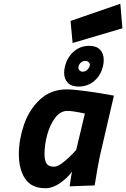

<svg xmlns="http://www.w3.org/2000/svg" viewBox="-20 -986 669 1018"><path d="M354 -875 618 -966 629 -836 365 -758ZM320 -601Q320 -616 325 -636Q337 -683 371.5 -713Q406 -743 453 -743Q491 -743 510.5 -722.5Q530 -702 530 -668Q530 -651 526 -635Q514 -585 479 -556Q444 -527 397 -527Q359 -527 339.5 -547Q320 -567 320 -601ZM455 -635Q459 -647 451.5 -655Q444 -663 433 -663Q420 -663 410.5 -655.5Q401 -648 397 -636Q393 -625 399.5 -615.5Q406 -606 419 -606Q431 -606 441 -614.5Q451 -623 455 -635ZM80 -170Q80 -245 107 -324.5Q134 -404 191.5 -458Q249 -512 334 -512Q370 -512 442.5 -502Q515 -492 584 -479L509 -156Q498 -105 482 -3L349 2Q359 -66 362 -76Q337 -42 298 -15Q259 12 221 12Q148 12 114 -37.5Q80 -87 80 -170ZM384 -191 430 -384Q365 -398 338 -398Q300 -398 272.5 -361.5Q245 -325 230.5 -272Q216 -219 216 -170Q216 -135 227 -118.5Q238 -102 267 -102Q287 -102 320.5 -129.5Q354 -157 384 -191Z"/></svg>

Font: Cairo
Style: Bold Italic
Weight: 700
Italic angle: -13°
Designer: Mohamed Gaber, Accademia di Belle Arti di Urbino and others
Foundry: Kief Type Foundry, Accademia di Belle Arti di Urbino and others
Version: Version 3.011